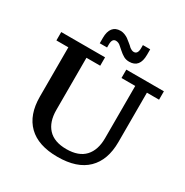

<svg xmlns="http://www.w3.org/2000/svg" viewBox="-197 -1037 1168 1210"><g transform="rotate(30 387.0 -432.5)"><path d="M259.8 -782.2Q259.8 -827.6 278.8 -851.8Q297.9 -876 335 -876Q351.6 -876 367.2 -869.4Q382.8 -862.8 390.9 -856.9Q398.9 -851.1 415 -837.9L429.2 -826.2Q437.5 -817.9 442.6 -813.7Q447.8 -809.6 455.8 -805.7Q463.9 -801.8 472.2 -801.8Q501 -801.8 501 -846.2V-868.2H554.2V-828.1Q554.2 -733.9 478 -733.9Q454.6 -733.9 436.8 -743.9Q418.9 -753.9 397.9 -772.9L383.8 -785.2Q376 -792.5 370.6 -796.6Q365.2 -800.8 357.2 -804Q349.1 -807.1 340.8 -807.1Q313 -807.1 313 -764.2V-742.2H259.8ZM386.2 11.2Q245.6 11.2 173.3 -59.6Q101.1 -130.4 101.1 -262.2V-621.1H14.2V-682.1H333V-621.1H232.9V-241.2Q232.9 -154.8 277.3 -106.9Q321.8 -59.1 410.2 -59.1Q499 -59.1 543.5 -106.7Q587.9 -154.3 587.9 -241.2V-621.1H487.8V-682.1H761.2V-621.1H672.9V-262.2Q672.9 -130.4 600.3 -59.6Q527.8 11.2 386.2 11.2Z"/></g></svg>

Font: Montagu Slab 144pt Medium
Style: Regular
Weight: 500
Designer: Florian Karsten
Foundry: Florian Karsten
Version: Version 1.000